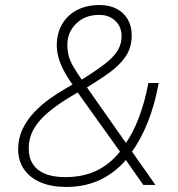

<svg xmlns="http://www.w3.org/2000/svg" viewBox="-20 -733 704 761"><path d="M242 8Q184 8 141.5 -10Q99 -28 75.5 -61.5Q52 -95 52 -142Q52 -185 69.5 -221.5Q87 -258 115.5 -288Q144 -318 177 -341.5Q210 -365 240 -382L275 -402L271 -393Q247 -426 232.5 -454Q218 -482 211.5 -506.5Q205 -531 205 -552Q205 -601 226 -637Q247 -673 285 -693Q323 -713 374 -713Q414 -713 442.5 -698Q471 -683 486.5 -656Q502 -629 502 -593Q502 -545 478.5 -510Q455 -475 413.5 -445Q372 -415 316 -381L318 -396L483 -161H475Q506 -202 530.5 -267Q555 -332 568 -404H609Q594 -320 566 -249.5Q538 -179 499 -126L495 -144L596 0H548L471 -110H488Q444 -54 382.5 -23Q321 8 242 8ZM239 -31Q313 -31 368.5 -59.5Q424 -88 464 -143L462 -123L284 -372L295 -371L260 -350Q210 -320 172.5 -289Q135 -258 114.5 -223Q94 -188 94 -144Q94 -89 131 -60Q168 -31 239 -31ZM373 -674Q317 -674 282 -639.5Q247 -605 247 -556Q247 -533 252 -513Q257 -493 270 -470Q283 -447 307 -413L292 -410Q357 -450 394 -478.5Q431 -507 446.5 -533Q462 -559 462 -589Q462 -626 437.5 -650Q413 -674 373 -674Z"/></svg>

Font: Nunito Sans 12pt ExtraLight 12pt ExtraLight
Style: Italic
Weight: 250
Italic angle: -9°
Version: Version 3.101;gftools[0.9.27]